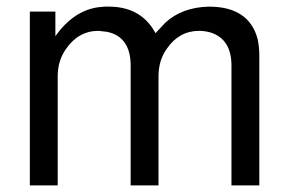

<svg xmlns="http://www.w3.org/2000/svg" viewBox="-20 -559 873 579"><path d="M70 -524H147V-450Q201 -526 275 -537L295 -539H308Q396 -539 440 -474L449 -459L478 -490Q528 -537 610 -539Q731 -539 757 -441Q762 -416 762 -393V0H678V-361Q678 -441 615 -461Q597 -466 581 -466Q520 -466 483 -412Q458 -377 458 -329V0H374V-361Q374 -448 303 -463L277 -466Q216 -466 178 -410Q154 -375 154 -329V0H70Z"/></svg>

Font: Ekushey Lal Sabuj
Style: Regular
Weight: 400
Designer: Al Mamun Sumon
Foundry: Al Mamun Sumon
Version: Version 1.0